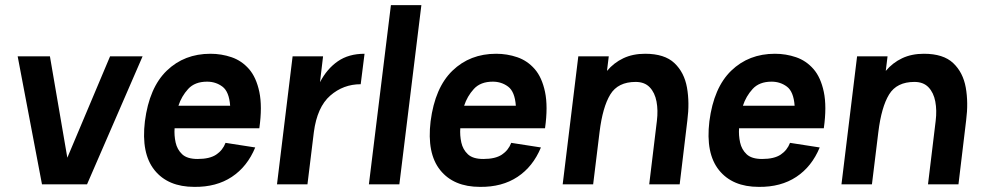

<svg xmlns="http://www.w3.org/2000/svg" viewBox="-20 -720 3837 750"><path d="M144 0 49 -500H175L243 -104L410 -500H537L320 0Z M861 -162 977 -144Q946 -69 885.5 -29Q825 11 739 10Q636 10 583.5 -55.5Q531 -121 546 -246Q563 -378 631.5 -444Q700 -510 802 -510Q845 -510 884.5 -496.5Q924 -483 952.5 -450.5Q981 -418 993 -361Q1005 -304 993 -219H662Q660 -191 666 -163.5Q672 -136 691.5 -117.5Q711 -99 752 -99Q799 -99 824.5 -116Q850 -133 861 -162ZM789 -401Q741 -401 715 -372.5Q689 -344 677 -307H879Q875 -362 849 -381.5Q823 -401 789 -401Z M1062 0 1123 -500H1242L1230 -399Q1257 -451 1299.5 -480.5Q1342 -510 1404 -510L1389 -391Q1321 -391 1270 -346.5Q1219 -302 1206 -204L1181 0Z M1507 -700H1626L1540 0H1421Z M1977 -162 2093 -144Q2062 -69 2001.5 -29Q1941 11 1855 10Q1752 10 1699.5 -55.5Q1647 -121 1662 -246Q1679 -378 1747.5 -444Q1816 -510 1918 -510Q1961 -510 2000.5 -496.5Q2040 -483 2068.5 -450.5Q2097 -418 2109 -361Q2121 -304 2109 -219H1778Q1776 -191 1782 -163.5Q1788 -136 1807.5 -117.5Q1827 -99 1868 -99Q1915 -99 1940.5 -116Q1966 -133 1977 -162ZM1905 -401Q1857 -401 1831 -372.5Q1805 -344 1793 -307H1995Q1991 -362 1965 -381.5Q1939 -401 1905 -401Z M2178 0 2239 -500H2358L2351 -443Q2378 -475 2415 -492.5Q2452 -510 2500 -510Q2576 -510 2614.5 -473.5Q2653 -437 2663.5 -378Q2674 -319 2665 -250L2635 0H2516L2546 -248Q2551 -289 2544.5 -323.5Q2538 -358 2518 -379Q2498 -400 2463 -400Q2394 -400 2364 -351Q2334 -302 2322 -204L2297 0Z M3066 -162 3182 -144Q3151 -69 3090.5 -29Q3030 11 2944 10Q2841 10 2788.5 -55.5Q2736 -121 2751 -246Q2768 -378 2836.5 -444Q2905 -510 3007 -510Q3050 -510 3089.5 -496.5Q3129 -483 3157.5 -450.5Q3186 -418 3198 -361Q3210 -304 3198 -219H2867Q2865 -191 2871 -163.5Q2877 -136 2896.5 -117.5Q2916 -99 2957 -99Q3004 -99 3029.5 -116Q3055 -133 3066 -162ZM2994 -401Q2946 -401 2920 -372.5Q2894 -344 2882 -307H3084Q3080 -362 3054 -381.5Q3028 -401 2994 -401Z M3267 0 3328 -500H3447L3440 -443Q3467 -475 3504 -492.5Q3541 -510 3589 -510Q3665 -510 3703.5 -473.5Q3742 -437 3752.5 -378Q3763 -319 3754 -250L3724 0H3605L3635 -248Q3640 -289 3633.5 -323.5Q3627 -358 3607 -379Q3587 -400 3552 -400Q3483 -400 3453 -351Q3423 -302 3411 -204L3386 0Z"/></svg>

Font: Haskoy Bold
Style: Italic
Weight: 700
Designer: Ertekin Erdin
Foundry: Ertekin Erdin
Version: Version 2.000; ttfautohint (v1.8.4.7-5d5b)